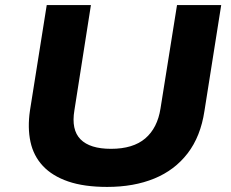

<svg xmlns="http://www.w3.org/2000/svg" viewBox="-20 -725 911 756"><path d="M402 11Q311 11 248.5 -10.5Q186 -32 149 -71.5Q112 -111 100 -166.5Q88 -222 98 -290L164 -705H338L273 -291Q260 -214 297 -176.5Q334 -139 417 -139Q504 -139 552 -180Q600 -221 612 -298L677 -705H851L785 -288Q770 -188 719 -121.5Q668 -55 587.5 -22Q507 11 402 11Z"/></svg>

Font: Nunito Sans 7pt SemiExpanded ExtraBold
Style: Italic
Weight: 800
Width: 6
Italic angle: -9°
Designer: Vernon Adams
Foundry: Vernon Adams
Version: Version 3.101;gftools[0.9.27]